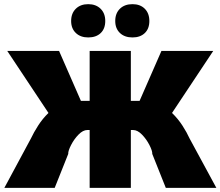

<svg xmlns="http://www.w3.org/2000/svg" viewBox="-20 -903 1060 923"><path d="M1020 0H777L712 -163Q713 -177 698.5 -205.5Q684 -234 662.5 -256Q641 -278 620 -278H609V0H411V-278H400Q379 -278 357.5 -256Q336 -234 321.5 -205.5Q307 -177 308 -163L243 0H1L129 -238Q142 -266 163.5 -299.5Q185 -333 213 -360L15 -658H264L369 -418H411V-658H609V-418H651L756 -658H1005L807 -360Q836 -332 857.5 -298.5Q879 -265 891 -238ZM322 -802Q322 -839 344.5 -861Q367 -883 404 -883Q441 -883 463.5 -861Q486 -839 486 -802Q486 -765 464 -744Q442 -723 404 -723Q367 -723 344.5 -744.5Q322 -766 322 -802ZM534 -802Q534 -839 556.5 -861Q579 -883 617 -883Q654 -883 676 -861Q698 -839 698 -802Q698 -765 676 -744Q654 -723 617 -723Q579 -723 556.5 -744.5Q534 -766 534 -802Z"/></svg>

Font: Ysabeau Heavy
Style: Regular
Weight: 800
Designer: Christian Thalmann (Catharsis Fonts)
Version: Version 0.003